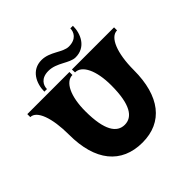

<svg xmlns="http://www.w3.org/2000/svg" viewBox="-225 -1127 1360 1360"><g transform="rotate(-45 454.5 -447.0)"><path d="M665 -914C665 -878 642 -830 567 -830C506 -830 447 -900 362 -900C261 -900 218 -809 218 -727H244C244 -763 267 -811 342 -811C426 -811 486 -742 547 -742C648 -742 691 -832 691 -914ZM468 -670C538 -670 585 -572 585 -424C585 -232 533 -158 455 -158C377 -158 325 -232 325 -424C325 -572 372 -670 442 -670V-700H20V-670C84 -670 126 -557 126 -387C126 -127 244 20 455 20C659 20 774 -127 774 -387C774 -557 820 -670 889 -670V-700H467Z"/></g></svg>

Font: Ouroboros
Style: Regular
Weight: 400
Designer: Ariel Martín Pérez
Foundry: Velvetyne Type Foundry
Version: Version 2.001;hotconv 1.0.109;makeotfexe 2.5.65596